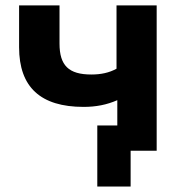

<svg xmlns="http://www.w3.org/2000/svg" viewBox="-20 -559 675 712"><path d="M561 0V-539.1H412.1V-304.2C384.8 -289.1 354 -282.7 318.8 -282.7C234.9 -282.7 200.7 -315.9 200.7 -397.5V-539.1H50.8V-383.8C50.8 -235.8 130.4 -162.6 290 -162.6C335.9 -162.6 376 -170.4 415 -187.5V-93.8H340.8V132.8H464.4V0Z"/></svg>

Font: Winston
Style: Bold
Weight: 700
Designer: Vernon Adams, Kim Jin-seong, David Berlow, Cristiano Sobral
Foundry: The Winston Project Authors
Version: Version 3.004